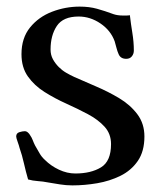

<svg xmlns="http://www.w3.org/2000/svg" viewBox="-20 -561 486 581"><path d="M417 -148Q417 -103 397 -74Q377 -45 344.5 -29Q312 -13 274 -6.5Q236 0 199 0Q180 0 161.5 -3Q143 -6 125 -9Q110 -12 94.5 -13Q79 -14 65 -18Q58 -42 52.5 -66.5Q47 -91 39 -114Q38 -119 33.5 -131.5Q29 -144 29 -148Q29 -158 38.5 -161Q48 -164 55 -164Q60 -164 64.5 -160Q69 -156 71 -152Q76 -145 79 -137Q82 -129 86 -121Q93 -109 99.5 -97.5Q106 -86 116 -77Q134 -59 158.5 -47.5Q183 -36 208 -36Q255 -36 285.5 -54.5Q316 -73 316 -125Q316 -156 296.5 -177.5Q277 -199 246 -215.5Q215 -232 180.5 -247.5Q146 -263 115 -282.5Q84 -302 64.5 -329.5Q45 -357 45 -397Q45 -446 71 -478Q97 -510 137.5 -525.5Q178 -541 221 -541Q250 -541 273.5 -534.5Q297 -528 324 -518Q336 -514 352 -514Q357 -514 362.5 -514Q368 -514 373 -515Q376 -489 380.5 -461.5Q385 -434 385 -408Q385 -398 379 -390.5Q373 -383 362 -383Q345 -383 339 -397Q335 -406 332.5 -416Q330 -426 327 -436Q315 -469 284 -490Q253 -511 218 -511Q171 -511 152 -482.5Q133 -454 133 -411Q133 -395 140 -382Q147 -369 158 -358Q168 -348 180 -341Q192 -334 205 -328Q234 -315 270.5 -299.5Q307 -284 340.5 -264Q374 -244 395.5 -215.5Q417 -187 417 -148Z"/></svg>

Font: Kaisei Tokumin Medium
Style: Regular
Weight: 500
Designer: Font-Kai,
Foundry: KAZUO KANAI
Version: Version 5.003